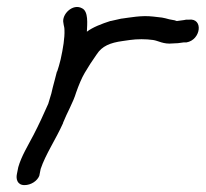

<svg xmlns="http://www.w3.org/2000/svg" viewBox="-20 -543 597 557"><path d="M120 -242C107 -212 92 -180 77 -151C62 -122 42 -90 33 -58L29 -38C26 -24 30 -6 51 -6C70 -6 88 -18 94 -33L98 -53C112 -95 142 -139 163 -186V-187C174 -215 192 -245 201 -275C208 -295 217 -317 226 -332L242 -358L261 -386C276 -409 299 -419 336 -424L357 -427C378 -430 403 -430 424 -427C439 -425 454 -414 481 -417C491 -417 501 -418 513 -420H521C563 -427 571 -491 528 -486H520C512 -484 505 -484 493 -482C492 -482 490 -483 487 -484L471 -487C463 -489 457 -491 450 -492L424 -495C390 -499 357 -492 333 -489H332L301 -482H300C275 -474 249 -464 232 -451C233 -474 237 -510 218 -519C191 -534 158 -501 164 -476C165 -467 167 -465 167 -456C168 -433 163 -403 156 -371C153 -358 149 -345 146 -336L145 -335C141 -318 137 -305 133 -289L129 -272C126 -261 120 -243 120 -242Z"/></svg>

Font: Stray Cat
Style: ExBdExtObl
Weight: 800
Version: Version 1.0